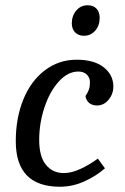

<svg xmlns="http://www.w3.org/2000/svg" viewBox="-20 -703 474 730"><path d="M40 -166Q40 -255 69 -325.5Q98 -396 151 -436Q204 -476 271 -476Q338 -476 374.5 -447Q411 -418 411 -374Q411 -346 393 -324Q375 -302 349 -302Q330 -302 318.5 -312Q307 -322 305 -338Q314 -351 318 -362.5Q322 -374 322 -390Q322 -408 310 -419.5Q298 -431 278 -431Q238 -431 203.5 -393Q169 -355 149 -294.5Q129 -234 129 -171Q129 -108 154.5 -76.5Q180 -45 223 -45Q252 -45 286.5 -61Q321 -77 352 -100L379 -63Q346 -34 301 -13.5Q256 7 208 7Q40 7 40 -166ZM253 -614Q253 -643 270 -663Q287 -683 313 -683Q335 -683 347 -670Q359 -657 359 -635Q359 -606 342 -586.5Q325 -567 299 -567Q278 -567 265.5 -580Q253 -593 253 -614Z"/></svg>

Font: Caladea
Style: Italic
Weight: 400
Italic angle: -9°
Designer: Carolina Giovagnoli and Andres Torresi
Foundry: Carolina Giovagnoli & Andres Torresi
Version: Version 1.001